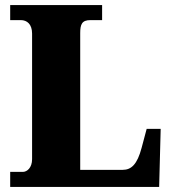

<svg xmlns="http://www.w3.org/2000/svg" viewBox="-20 -734 676 754"><path d="M20 0H605L611 -228H556L536 -153C519 -89 496 -67 462 -67H295V-604C295 -639 302 -655 335 -655H381V-714H20V-655H62C86 -655 106 -639 106 -602V-109C106 -75 86 -59 70 -59H20Z"/></svg>

Font: Noto Serif Ethiopic SemiCondensed Black
Style: Regular
Weight: 900
Width: 4
Designer: Monotype Design Team
Foundry: Monotype Imaging Inc.
Version: Version 2.102